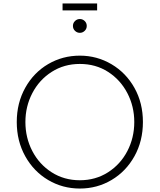

<svg xmlns="http://www.w3.org/2000/svg" viewBox="-20 -1079 924 1111"><path d="M77 -373Q77 -483 126 -571Q175 -659 258.5 -708Q342 -757 442 -757Q541 -757 625 -707.5Q709 -658 758 -570.5Q807 -483 807 -373Q807 -263 758 -175Q709 -87 625.5 -37.5Q542 12 442 12Q342 12 258.5 -37.5Q175 -87 126 -175Q77 -263 77 -373ZM442 -36Q533 -36 605 -82Q677 -128 717 -205Q757 -282 757 -373Q757 -463 717 -540Q677 -617 605.5 -663Q534 -709 442 -709Q351 -709 279 -663Q207 -617 167 -540Q127 -463 127 -373Q127 -282 167 -205Q207 -128 279 -82Q351 -36 442 -36ZM342 -1059H542V-1019H342ZM442 -969Q458 -969 470 -957.5Q482 -946 482 -929Q482 -912 470 -900.5Q458 -889 442 -889Q426 -889 414 -900.5Q402 -912 402 -929Q402 -946 414 -957.5Q426 -969 442 -969Z"/></svg>

Font: Eudoxus Sans ExtraLight
Style: Regular
Weight: 200
Designer: Stijn de Vries
Foundry: tokotype
Version: Version 2.005